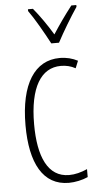

<svg xmlns="http://www.w3.org/2000/svg" viewBox="-55 -798 430 842"><g transform="rotate(-5 160.0 -377.0)"><path d="M190 -606H224C249 -653 285 -713 314 -756V-764H292C258 -720 235 -687 207 -644C182 -686 149 -733 123 -764H101V-756C126 -722 164 -655 190 -606ZM214 10C241 10 274 3 298 -8V-43C271 -31 244 -24 218 -24C124 -24 84 -117 84 -259C84 -422 136 -504 223 -504C246 -504 267 -499 287 -488L300 -520C277 -532 251 -539 221 -539C111 -539 46 -440 46 -258C46 -91 100 10 214 10Z"/></g></svg>

Font: Noto Sans Telugu ExtraCondensed ExtraLight
Style: Regular
Weight: 200
Width: 2
Designer: Jelle Bosma - Monotype Design Team
Foundry: Monotype Imaging Inc.
Version: Version 2.005